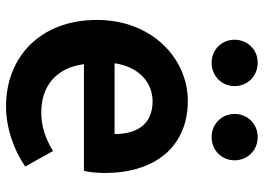

<svg xmlns="http://www.w3.org/2000/svg" viewBox="-136 -704 854 621"><g transform="rotate(90 290.5 -393.0)"><path d="M323 14C392 14 463 -10 518 -48L468 -138C427 -113 388 -100 343 -100C259 -100 199 -147 187 -238H532C536 -252 539 -279 539 -306C539 -462 459 -574 305 -574C172 -574 44 -461 44 -280C44 -95 166 14 323 14ZM184 -337C196 -418 248 -460 307 -460C380 -460 413 -412 413 -337ZM182 -651C226 -651 258 -684 258 -725C258 -767 226 -800 182 -800C140 -800 108 -767 108 -725C108 -684 140 -651 182 -651ZM423 -651C466 -651 498 -684 498 -725C498 -767 466 -800 423 -800C380 -800 348 -767 348 -725C348 -684 380 -651 423 -651Z"/></g></svg>

Font: Noto Sans CJK TC
Style: Bold
Weight: 700
Designer: Ryoko NISHIZUKA 西塚涼子 (kana, bopomofo & ideographs); Paul D. Hunt (Latin, Greek & Cyrillic); Sandoll Communications 산돌커뮤니
Foundry: Adobe
Version: Version 2.004;hotconv 1.0.118;makeotfexe 2.5.65603